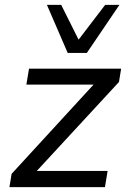

<svg xmlns="http://www.w3.org/2000/svg" viewBox="-20 -774 531 794"><path d="M19 0 28 -55 387 -446 390 -424H89L100 -490H481L472 -435L109 -42L107 -67H425L414 0ZM260 -555 174 -754H233L305 -610L415 -754H474L339 -555Z"/></svg>

Font: Nunito Sans 10pt
Style: Italic
Weight: 400
Italic angle: -9°
Designer: Vernon Adams
Foundry: Vernon Adams
Version: Version 3.101;gftools[0.9.27]